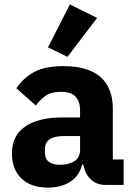

<svg xmlns="http://www.w3.org/2000/svg" viewBox="-20 -836 609 868"><path d="M34 0ZM457 0Q417 0 390.5 -25Q364 -50 357 -92H351Q339 -41 298 -14.5Q257 12 197 12Q118 12 76 -30Q34 -72 34 -141Q34 -224 94.5 -264.5Q155 -305 259 -305H342V-338Q342 -376 322 -398.5Q302 -421 255 -421Q211 -421 185 -402Q159 -383 142 -359L54 -437Q86 -484 134.5 -510.5Q183 -537 266 -537Q378 -537 434 -488Q490 -439 490 -345V-115H539V0ZM252 -91Q289 -91 315.5 -107Q342 -123 342 -159V-221H270Q183 -221 183 -162V-147Q183 -118 201 -104.5Q219 -91 252 -91ZM285 -579 197 -622 296 -816 419 -755Z"/></svg>

Font: Aneliza ExtraBold
Style: Regular
Weight: 800
Designer: Mike Abbink, Paul van der Laan, Pieter van Rosmalen
Foundry: Bold Monday
Version: Version 3.001;September 8, 2019;FontCreator 11.5.0.2425 64-b